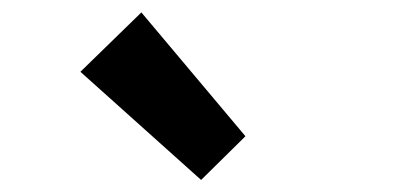

<svg xmlns="http://www.w3.org/2000/svg" viewBox="-20 -944 666 314"><path d="M308.9 -649.7 111.5 -826.6 211.2 -923.7 381.4 -721.2Z"/></svg>

Font: Noto Sans HK Thin
Style: Regular
Weight: 100
Designer: Ryoko NISHIZUKA 西塚涼子 (kana, bopomofo & ideographs); Paul D. Hunt (Latin, Greek & Cyrillic); Sandoll Communications 산돌커뮤니
Foundry: Adobe
Version: Version 2.004-H2;hotconv 1.0.118;makeotfexe 2.5.65603